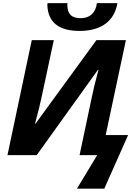

<svg xmlns="http://www.w3.org/2000/svg" viewBox="-20 -963 865 1192"><path d="M583.5 0H474.1L544.4 -333.5Q563.5 -428.7 591.3 -529.3H587.9L208 0H26.4L177.2 -713.9H314L241.7 -376Q226.1 -299.3 197.3 -194.8H200.2L578.6 -713.9H761.7L636.2 -124.5H775.4L627.4 208.5H457.5ZM273.9 -931.6Q273.9 -937.5 275.4 -943.4H398.9Q397.9 -938 397.9 -931.6Q398.4 -890.6 418 -870.4Q437.5 -850.1 481 -850.1Q523.4 -850.1 549.6 -874Q575.7 -897.9 581.5 -943.4H709Q694.3 -858.9 634 -814.9Q573.7 -771 473.6 -771Q377 -771 326.9 -811.3Q276.9 -851.6 273.9 -931.6Z"/></svg>

Font: Viking Open Sans
Style: Bold Italic
Weight: 700
Italic angle: -12°
Foundry: Ascender Corporation
Version: Version 2.000